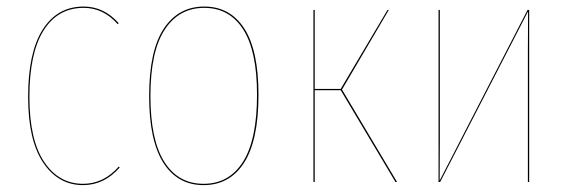

<svg xmlns="http://www.w3.org/2000/svg" viewBox="-20 -547 1712 577"><path d="M231.4 -527.3Q292.5 -527.3 336.9 -477.1L333.5 -474.6Q290.5 -523.4 231.4 -523.4Q153.8 -523.4 111.1 -455.6Q68.4 -387.7 68.4 -255.9Q68.4 -127 112.5 -60.8Q156.7 5.4 229.5 5.4Q291.5 5.4 336.9 -46.4L339.8 -43.9Q293.5 9.3 229.5 9.3Q155.3 9.3 109.9 -58.1Q64.5 -125.5 64.5 -255.9Q64.5 -389.2 108.4 -458.3Q152.3 -527.3 231.4 -527.3Z M756.8 -262.2Q756.8 -125.5 713.6 -58.1Q670.4 9.3 591.8 9.3Q513.7 9.3 470.9 -57.9Q428.2 -125 428.2 -258.3Q428.2 -394.5 472.2 -460.9Q516.1 -527.3 593.8 -527.3Q671.4 -527.3 714.1 -461.4Q756.8 -395.5 756.8 -262.2ZM432.1 -258.3Q432.1 -126.5 473.9 -60.5Q515.6 5.4 591.8 5.4Q668.5 5.4 710.4 -61Q752.4 -127.4 752.4 -262.2Q752.4 -393.6 710.9 -458.5Q669.4 -523.4 593.8 -523.4Q518.1 -523.4 475.1 -458Q432.1 -392.6 432.1 -258.3Z M1148.4 -517.1 1007.8 -277.8 1173.3 0H1168.5L1003.9 -275.9H925.8V0H921.9V-517.1H925.8V-279.8H1003.9L1144.5 -517.1Z M1570.3 -517.1V0H1566.4V-394Q1566.4 -414.1 1566.7 -453.6Q1566.9 -493.2 1566.9 -512.7L1302.7 0H1297.9V-517.1H1301.8V-123.5Q1301.8 -104 1301.5 -64.5Q1301.3 -24.9 1301.3 -4.4L1565.4 -517.1Z"/></svg>

Font: Fira Sans Compressed Four
Style: Regular
Weight: 100
Width: 1
Designer: Carrois Corporate & Edenspiekermann AG
Foundry: Carrois Corporate GbR & Edenspiekermann AG
Version: Version 4.203;PS 004.203;hotconv 1.0.88;makeotf.lib2.5.64775